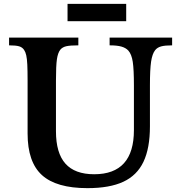

<svg xmlns="http://www.w3.org/2000/svg" viewBox="-20 -965 920 995"><path d="M757 -522V-310Q757 -197 723.5 -126.5Q690 -56 619 -23Q548 10 433 10Q272 10 197.5 -57.5Q123 -125 123 -273V-547Q123 -599 121.5 -630Q120 -661 116 -678.5Q112 -696 105 -706Q96 -720 79 -725Q62 -730 27 -730V-770H386V-730Q344 -730 324 -725.5Q304 -721 293 -708Q280 -692 275 -658.5Q270 -625 270 -547V-285Q270 -172 319 -117Q368 -62 468 -62Q674 -62 674 -291V-522Q674 -605 668 -644.5Q662 -684 645 -703Q632 -717 609.5 -723.5Q587 -730 548 -730V-770H872V-730Q835 -730 815 -724.5Q795 -719 784 -705Q769 -686 763 -645.5Q757 -605 757 -522ZM634 -855H330V-945H634Z"/></svg>

Font: Libre Baskerville
Style: Bold
Weight: 700
Designer: Pablo Impallari, Rodrigo Fuenzalida
Foundry: Pablo Impallari, Rodrigo Fuenzalida
Version: Version 1.051; ttfautohint (v1.8.4.7-5d5b)